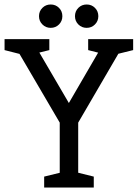

<svg xmlns="http://www.w3.org/2000/svg" viewBox="-48 -843 618 863"><path d="M261.5 -380 428.3 -667H522.2L303.5 -291.8H220.5L0.8 -667H93.7ZM220.5 -330H303.5V0H220.5ZM-27.5 -667H52.5L57.3 -596.2L-27.5 -617.8ZM348.3 -667H428.3L433.2 -596.2L348.3 -617.8ZM85.3 -596 93.7 -667H173.7V-617.8ZM462.2 -596 470.5 -667H550.5V-617.8ZM150.5 0V-49.2L235.5 -70L230.5 0ZM293.5 0 286.8 -70.8 373.5 -49.2V0ZM179.8 -717.8Q157.8 -717.8 142.6 -733.1Q127.3 -748.3 127.3 -770.3Q127.3 -792.5 142.6 -807.7Q157.8 -822.8 179.9 -822.8Q202 -822.8 217.2 -807.7Q232.3 -792.5 232.3 -770.3Q232.3 -748.3 217.2 -733.1Q202 -717.8 179.8 -717.8ZM341.5 -717.8Q319.5 -717.8 304.2 -733.1Q289 -748.3 289 -770.3Q289 -792.5 304.2 -807.7Q319.5 -822.8 341.6 -822.8Q363.7 -822.8 378.8 -807.7Q394 -792.5 394 -770.3Q394 -748.3 378.8 -733.1Q363.7 -717.8 341.5 -717.8Z"/></svg>

Font: Epunda Slab Light
Style: Regular
Weight: 300
Designer: Simon Atzbach
Foundry: typofactur
Version: Version 1.102